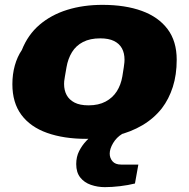

<svg xmlns="http://www.w3.org/2000/svg" viewBox="-20 -560 779 791"><path d="M335 12Q243 12 174 -12.5Q105 -37 68 -87Q31 -137 31 -213Q31 -254 41 -290Q51 -326 70 -354Q95 -417 143 -458Q191 -499 257 -519.5Q323 -540 402 -540Q496 -540 564.5 -515Q633 -490 670.5 -440Q708 -390 708 -314Q708 -252 692 -202Q676 -152 647 -114Q614 -72 566.5 -44Q519 -16 460.5 -2Q402 12 335 12ZM345 -126Q386 -126 415 -141.5Q444 -157 461 -183.5Q478 -210 484 -245Q488 -270 490 -283Q492 -296 492.5 -303Q493 -310 493 -314Q493 -341 482.5 -360.5Q472 -380 450 -391Q428 -402 393 -402Q351 -402 322 -387Q293 -372 276.5 -345Q260 -318 254 -283Q250 -259 247.5 -245.5Q245 -232 244.5 -225.5Q244 -219 244 -214Q244 -188 254.5 -168.5Q265 -149 287 -137.5Q309 -126 345 -126ZM412 211Q382 211 354.5 201.5Q327 192 310.5 171Q294 150 294 116Q294 86 306 62.5Q318 39 335 21Q352 3 368 -12H484L483 -8Q460 6 446 29.5Q432 53 432 73Q432 91 443.5 104.5Q455 118 479 118H550L536 196Q508 203 474.5 207Q441 211 412 211Z"/></svg>

Font: Archivo SemiExpanded Black
Style: Italic
Weight: 900
Width: 6
Italic angle: -10°
Designer: Hector Gatti
Foundry: Omnibus-Type
Version: Version 2.001